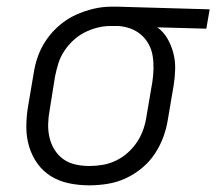

<svg xmlns="http://www.w3.org/2000/svg" viewBox="-20 -548 649 576"><path d="M248 8Q217 8 187.5 2Q158 -4 133.5 -19Q109 -34 92.5 -57Q76 -80 67.5 -108Q59 -136 59 -166.5Q59 -197 64 -228L81 -328Q85 -355 94.5 -381Q104 -407 120.5 -430.5Q137 -454 159.5 -473Q182 -492 207.5 -503.5Q233 -515 260 -521.5Q287 -528 314 -528H331L609 -520L599 -462L452 -466Q471 -452 482.5 -432Q494 -412 500 -389Q506 -366 505.5 -341.5Q505 -317 501 -292L484 -192Q480 -165 470.5 -138.5Q461 -112 445 -87.5Q429 -63 406 -44Q383 -25 357 -13Q331 -1 303 3.5Q275 8 248 8ZM248 -50Q268 -50 288.5 -53.5Q309 -57 328.5 -66.5Q348 -76 364.5 -91Q381 -106 392.5 -124Q404 -142 410.5 -161.5Q417 -181 420 -202L437 -302Q440 -321 440.5 -341Q441 -361 438 -380Q435 -399 426 -415.5Q417 -432 403 -444Q389 -456 371 -462.5Q353 -469 334 -470H311Q292 -470 272 -465Q252 -460 233.5 -450.5Q215 -441 199.5 -426.5Q184 -412 172.5 -394.5Q161 -377 155 -357.5Q149 -338 145 -318L129 -218Q125 -197 124.5 -176Q124 -155 128.5 -135.5Q133 -116 143.5 -99Q154 -82 170 -70.5Q186 -59 206.5 -54.5Q227 -50 248 -50Z"/></svg>

Font: Iosevka Aile Light Oblique
Style: Regular
Weight: 300
Italic angle: -9°
Designer: Belleve Invis
Foundry: Belleve Invis
Version: Version 31.1.0; ttfautohint (v1.8.4)